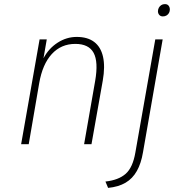

<svg xmlns="http://www.w3.org/2000/svg" viewBox="-20 -703 848 936"><path d="M83 0 173 -511H208L192 -419Q217.5 -467 261 -495Q304.5 -523 354 -523Q407 -523 439.2 -498.5Q471.5 -474 482.2 -426.5Q493 -379 481 -310L426 0H390L444 -309Q460 -401.5 436.5 -445.2Q413 -489 347 -489Q278 -489 232.5 -439.5Q187 -390 171 -297L120 0ZM507 213 494 182Q558 175 592.8 144.2Q627.5 113.5 640 40L737 -511H773L677 40Q668 93.5 647.2 130.5Q626.5 167.5 592 187.8Q557.5 208 507 213ZM774 -623Q763 -623 756.5 -630.2Q750 -637.5 750 -648Q750 -657 754.2 -665Q758.5 -673 766 -678Q773.5 -683 784 -683Q796 -683 802 -675.2Q808 -667.5 808 -657Q808 -648 804 -640.2Q800 -632.5 792.2 -627.8Q784.5 -623 774 -623Z"/></svg>

Font: Overpass Thin
Style: Italic
Weight: 250
Italic angle: -10°
Designer: Delve Withrington, Dave Bailey, Thomas Jockin
Foundry: Delve Fonts LLC
Version: Version 4.000